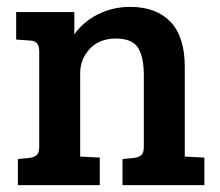

<svg xmlns="http://www.w3.org/2000/svg" viewBox="-20 -538 640 558"><path d="M27 -423V-503H196V-438Q222 -475 265 -496.5Q308 -518 358 -518Q434 -518 475.5 -474.5Q517 -431 517 -344V-83L574 -80V0H336V-76L369 -79Q384 -81 391 -87.5Q398 -94 398 -112V-318Q398 -373 381 -399.5Q364 -426 316.5 -426Q269 -426 241 -396Q213 -366 213 -325V-83L270 -80V0H32V-76L65 -79Q80 -81 87 -87.5Q94 -94 94 -112V-389Q94 -419 69 -420Z"/></svg>

Font: Bree Serif
Style: Regular
Weight: 400
Designer: Veronika Burian, Jos Scaglione
Foundry: TypeTogether
Version: Version 1.001